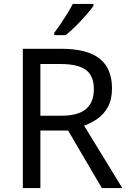

<svg xmlns="http://www.w3.org/2000/svg" viewBox="-20 -964 662 984"><path d="M294 -714Q427 -714 490.5 -663.5Q554 -613 554 -511Q554 -454 533 -416Q512 -378 479.5 -355.5Q447 -333 411 -320L607 0H502L329 -295H187V0H97V-714ZM289 -636H187V-371H294Q381 -371 421 -405.5Q461 -440 461 -507Q461 -577 419 -606.5Q377 -636 289 -636ZM459 -934Q447 -916 422 -887.5Q397 -859 368.5 -830.5Q340 -802 316 -784H258V-796Q273 -815 290.5 -841Q308 -867 325 -894.5Q342 -922 353 -944H459Z"/></svg>

Font: Noto Sans Tai Viet
Style: Regular
Weight: 400
Designer: Monotype Design Team
Foundry: Monotype Imaging Inc.
Version: Version 2.003; ttfautohint (v1.8.4.7-5d5b)